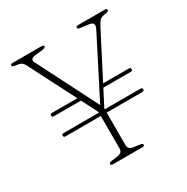

<svg xmlns="http://www.w3.org/2000/svg" viewBox="-160 -837 947 974"><g transform="rotate(-30 313.0 -350.0)"><path d="M78 -253Q78 -262.5 89.5 -262.5H295.5V-267L247.5 -361H88.5Q78 -361 78 -370.5Q78 -380.5 89.5 -380.5H237.5L97 -655Q86.5 -675 68.5 -678L47 -681.5Q36 -683 33 -685.8Q30 -688.5 30 -691.5Q30 -700 42.5 -700H210Q225 -700 225 -692Q225 -683.5 204.5 -681L164 -676.5Q127.5 -672 140 -648L320.5 -292.5L494 -632.5Q505 -653.5 500 -663.5Q495 -673.5 471.5 -676.5L428 -682Q414 -683 414 -691.5Q414 -700 426 -700H582.5Q595 -700 595 -691.5Q595 -688.5 592 -685.5Q589 -682.5 578 -681L569.5 -679.5Q550.5 -677 541 -667.5Q531.5 -658 519 -633.5L388.5 -380.5H537.5Q550 -380.5 550 -370.5Q550 -361 537.5 -361H378.5L330 -267V-262.5H537.5Q550 -262.5 550 -253Q550 -243 537.5 -243H330V-52.5Q330 -28 357.5 -23.5L397 -18Q411 -15.5 411 -8.5Q411 0 399.5 0H226Q214.5 0 214.5 -8.5Q214.5 -15.5 228 -18L268 -23.5Q295.5 -28 295.5 -52.5V-243H88.5Q78 -243 78 -253Z"/></g></svg>

Font: Fraunces 72pt Soft Thin
Style: Regular
Weight: 100
Version: Version 1.000;[b76b70a41]